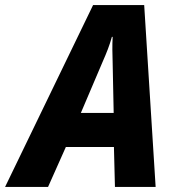

<svg xmlns="http://www.w3.org/2000/svg" viewBox="-78 -735 691 755"><path d="M-58 0H111L181 -157H370L374 0H534L489 -715H288ZM240 -291 326 -493C341 -527 353 -557 362 -590H365C363 -555 364 -522 365 -487L369 -291Z"/></svg>

Font: Noto Sans SemiCondensed ExtraBold
Style: Italic
Weight: 800
Width: 4
Italic angle: -12°
Designer: Monotype Design Team
Foundry: Monotype Imaging Inc.
Version: Version 2.013